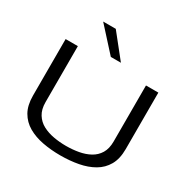

<svg xmlns="http://www.w3.org/2000/svg" viewBox="-203 -1120 1300 1318"><g transform="rotate(30 446.5 -461.5)"><path d="M79 -252V-700H176V-256Q176 -199 199.5 -161.5Q223 -124 262 -103.5Q301 -83 349 -74.5Q397 -66 447 -66Q498 -66 546 -74.5Q594 -83 632.5 -104Q671 -125 693.5 -162Q716 -199 716 -256V-700H814V-252Q814 -175 785 -124.5Q756 -74 705 -44.5Q654 -15 587.5 -2.5Q521 10 446 10Q372 10 305.5 -2.5Q239 -15 188 -44.5Q137 -74 108 -124.5Q79 -175 79 -252ZM409 -749 242 -933H342L489 -749Z"/></g></svg>

Font: Georama Extended
Style: Regular
Weight: 400
Width: 7
Designer: Jean-Baptiste Levee
Foundry: Production Type
Version: Version 1.000